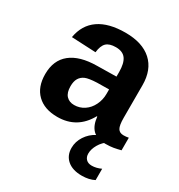

<svg xmlns="http://www.w3.org/2000/svg" viewBox="-176 -656 914 982"><g transform="rotate(30 281.0 -165.0)"><path d="M191.9 9.8Q115.2 9.8 72.3 -32Q29.3 -73.7 29.3 -149.4Q29.3 -231.4 82.8 -274.4Q136.2 -317.4 237.8 -318.4L351.6 -320.3V-347.2Q351.6 -398.9 333.5 -424.1Q315.4 -449.2 274.4 -449.2Q236.3 -449.2 218.5 -431.9Q200.7 -414.6 196.3 -374.5L53.2 -381.3Q66.4 -458.5 123.8 -498.3Q181.2 -538.1 280.3 -538.1Q380.4 -538.1 434.6 -488.8Q488.8 -439.5 488.8 -348.6V-156.2Q488.8 -111.8 498.8 -95Q508.8 -78.1 532.2 -78.1Q547.9 -78.1 562.5 -81.1V-6.8Q550.3 -3.9 540.5 -1.5Q530.8 1 521 2.4Q511.2 3.9 500.2 4.9Q489.3 5.9 474.6 5.9Q422.9 5.9 398.2 -19.5Q373.5 -44.9 368.7 -94.2H365.7Q308.1 9.8 191.9 9.8ZM351.6 -244.6 281.2 -243.7Q233.4 -241.7 213.4 -233.2Q193.4 -224.6 182.9 -207Q172.4 -189.5 172.4 -160.2Q172.4 -122.6 189.7 -104.2Q207 -85.9 235.8 -85.9Q268.1 -85.9 294.7 -103.5Q321.3 -121.1 336.4 -152.1Q351.6 -183.1 351.6 -217.8ZM450.2 207.5Q396 207.5 365.2 181.2Q334.5 154.8 334.5 109.9Q334.5 73.2 355.7 40.5Q377 7.8 411.6 -10.3H486.3Q455.6 10.3 439.5 38.3Q423.3 66.4 423.3 92.3Q423.3 112.8 435.3 125.2Q447.3 137.7 469.2 137.7Q495.6 137.7 523.9 124.5V191.4Q493.2 207.5 450.2 207.5Z"/></g></svg>

Font: Arial
Style: Bold
Weight: 700
Designer: Steve Matteson
Foundry: Ascender Corporation
Version: Version 2.00.3